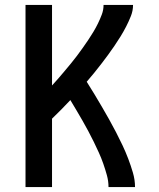

<svg xmlns="http://www.w3.org/2000/svg" viewBox="-20 -755 640 775"><path d="M83 0V-735H190V-410Q203 -424 216 -439Q229 -454 241.5 -469Q254 -484 266.5 -499Q279 -514 290.5 -529.5Q302 -545 313.5 -561Q325 -577 336 -593.5Q347 -610 357 -626.5Q367 -643 375.5 -660.5Q384 -678 391 -696.5Q398 -715 398 -735H517Q517 -712 508.5 -690.5Q500 -669 489.5 -648.5Q479 -628 467 -608.5Q455 -589 442 -570Q429 -551 415.5 -532.5Q402 -514 388 -496Q374 -478 359.5 -460Q345 -442 330 -425Q346 -400 361 -375Q376 -350 391 -324.5Q406 -299 420.5 -273Q435 -247 448.5 -221Q462 -195 474.5 -168.5Q487 -142 497.5 -114.5Q508 -87 516.5 -58Q525 -29 525 0H418Q418 -24 411.5 -47.5Q405 -71 397 -94Q389 -117 379 -139Q369 -161 358.5 -182.5Q348 -204 336.5 -225.5Q325 -247 313 -268Q301 -289 288.5 -310Q276 -331 264 -351Q246 -332 227.5 -313Q209 -294 190 -276V0Z"/></svg>

Font: Zed Mono Semibold Extended
Style: Regular
Weight: 600
Width: 7
Monospace: yes
Designer: Belleve Invis
Foundry: Belleve Invis
Version: Version 1.0.0; ttfautohint (v1.8.4)